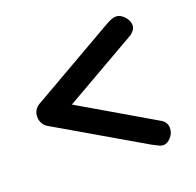

<svg xmlns="http://www.w3.org/2000/svg" viewBox="-95 -600 715 700"><g transform="rotate(-20 262.0 -250.0)"><path d="M426 0Q417 0 406.5 -5.5Q396 -11 384 -17L51 -211Q39 -219 33.5 -230Q28 -241 28 -254Q28 -267 34 -278Q40 -289 52 -296L383 -486Q394 -492 403.5 -496Q413 -500 422 -500Q439 -500 454 -484Q469 -468 469 -450Q469 -440 463.5 -432Q458 -424 448 -417L99 -217L94 -293L446 -87Q459 -80 464 -70.5Q469 -61 469 -51Q469 -31 455 -15.5Q441 0 426 0Z"/></g></svg>

Font: Quicksand Light SemiBold
Style: Regular
Weight: 600
Version: Version 3.004